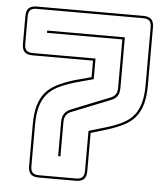

<svg xmlns="http://www.w3.org/2000/svg" viewBox="-53 -778 732 835"><g transform="rotate(5 313.5 -360.0)"><path d="M147 10Q123 10 112 -1Q101 -12 101 -36V-217Q101 -267 111 -301Q121 -335 140.5 -358Q160 -381 191 -396.5Q222 -412 264 -425L338 -445V-517H74Q50 -517 39 -528Q28 -539 28 -563V-684Q28 -708 39 -719Q50 -730 74 -730H539Q563 -730 574 -719Q585 -708 585 -684V-431Q585 -381 575 -347Q565 -313 545.5 -290Q526 -267 495 -251.5Q464 -236 422 -223L355 -203V-36Q355 -12 344 -1Q333 10 309 10ZM539 -720H74Q55 -720 46.5 -711.5Q38 -703 38 -684V-563Q38 -544 46.5 -535.5Q55 -527 74 -527H348V-437L267 -415Q227 -403 197.5 -388.5Q168 -374 149 -352Q130 -330 120.5 -297Q111 -264 111 -217V-36Q111 -17 119.5 -8.5Q128 0 147 0H309Q328 0 336.5 -8.5Q345 -17 345 -36V-211L419 -233Q459 -245 488.5 -259.5Q518 -274 537 -296Q556 -318 565.5 -351Q575 -384 575 -431V-684Q575 -703 566.5 -711.5Q558 -720 539 -720ZM223 -90V-240Q223 -263 232.5 -276Q242 -289 258 -296L428 -364Q443 -370 450 -380.5Q457 -391 457 -410V-620H128V-630H467V-410Q467 -387 458.5 -374Q450 -361 432 -354L262 -286Q249 -281 241 -270Q233 -259 233 -240V-90Z"/></g></svg>

Font: Bungee Outline
Style: Regular
Weight: 400
Designer: David Jonathan Ross
Foundry: David Jonathan Ross
Version: Version 1.001;PS 1.0;hotconv 1.0.72;makeotf.lib2.5.5900